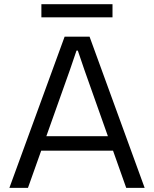

<svg xmlns="http://www.w3.org/2000/svg" viewBox="-20 -906 743 926"><path d="M25.3 0 291.6 -729H412L677.6 0H588.7L386.7 -569.9L355.3 -662H349L317.6 -569.9L114.9 0ZM169 -179.3 181.9 -249H521L533.9 -179.3ZM179.6 -822.4V-885.7H522.6V-822.4Z"/></svg>

Font: Mona Sans ExtraLight
Style: Regular
Weight: 200
Designer: Deni Anggara
Foundry: GitHub
Version: Version 2.000